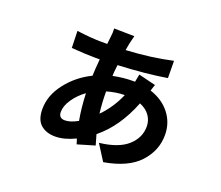

<svg xmlns="http://www.w3.org/2000/svg" viewBox="-119 -851 1239 1075"><g transform="rotate(20 500.0 -313.5)"><path d="M475.6 -199.2Q537.1 -261.7 573.2 -345.7Q520.5 -344.7 467.8 -329.1Q467.8 -261.7 475.6 -199.2ZM305.7 -97.7Q337.9 -97.7 381.8 -122.1Q368.2 -197.3 365.2 -281.2Q323.2 -251 295.9 -210.9Q268.6 -170.9 268.6 -134.8Q268.6 -97.7 305.7 -97.7ZM610.4 -481.4 712.9 -456.1Q710.9 -453.1 700.2 -418.9Q775.4 -394.5 818.4 -339.4Q861.3 -284.2 861.3 -211.9Q861.3 -119.1 795.4 -47.4Q729.5 24.4 587.9 48.8L528.3 -44.9Q640.6 -57.6 694.8 -106Q749 -154.3 749 -221.7Q749 -257.8 728.5 -286.6Q708 -315.4 668.9 -331.1Q607.4 -173.8 499 -85.9Q504.9 -63.5 516.6 -24.4L414.1 5.9Q406.2 -19.5 404.3 -25.4Q338.9 5.9 285.2 5.9Q231.4 5.9 198.7 -22.9Q166 -51.8 166 -115.2Q166 -196.3 223.1 -270Q280.3 -343.8 366.2 -385.7Q367.2 -423.8 373 -485.4H348.6Q291 -485.4 204.1 -492.2L201.2 -592.8Q286.1 -581.1 348.6 -581.1H382.8L387.7 -626Q391.6 -653.3 389.6 -675.8L510.7 -673.8Q508.8 -667 499 -627Q498 -620.1 491.2 -584Q639.6 -591.8 766.6 -620.1L767.6 -517.6Q644.5 -497.1 477.5 -489.3Q476.6 -481.4 475.1 -468.3Q473.6 -455.1 472.7 -443.8Q471.7 -432.6 471.7 -422.9Q532.2 -435.5 587.9 -435.5H601.6Q608.4 -466.8 610.4 -481.4Z"/></g></svg>

Font: Nasu
Style: Bold
Weight: 700
Designer: Ryoko NISHIZUKA (kana &amp; ideographs); Paul D. Hunt (Latin, Greek &amp; Cyrillic); Wenlong ZHANG (bopomofo); Sandoll C
Version: Version 2014.1215